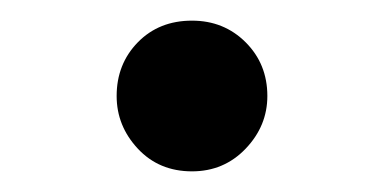

<svg xmlns="http://www.w3.org/2000/svg" viewBox="-20 -150 372 186"><path d="M166 16Q134 16 113.5 -6Q93 -28 93 -57Q93 -88 113.5 -109Q134 -130 166 -130Q197 -130 218 -109Q239 -88 239 -57Q239 -28 218 -6Q197 16 166 16Z"/></svg>

Font: Noto Serif JP ExtraLight SemiBold
Style: Regular
Weight: 600
Version: Version 2.003-H1;hotconv 1.1.1;makeotfexe 2.6.0